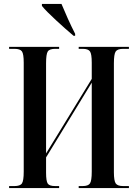

<svg xmlns="http://www.w3.org/2000/svg" viewBox="-20 -951 695 971"><path d="M26 0H279V-10H259Q230 -10 221.5 -22.5Q213 -35 213 -78V-155L444 -533V-83Q444 -37 435 -23.5Q426 -10 398 -10H378V0H632V-10H603Q575 -10 565.5 -23Q556 -36 556 -80V-631Q556 -677 565 -690.5Q574 -704 603 -704H632V-714H378V-704H398Q426 -704 435 -691Q444 -678 444 -634V-552L213 -175V-631Q213 -677 221.5 -690.5Q230 -704 259 -704H279V-714H26V-704H53Q82 -704 91 -691Q100 -678 100 -634V-83Q100 -37 91 -23.5Q82 -10 53 -10H26ZM352 -770H360V-780Q341 -817 323 -857Q305 -897 291 -931H192V-921Q213 -895 264 -848Q315 -801 352 -770Z"/></svg>

Font: Noto Serif Display Condensed Semi
Style: Regular
Weight: 600
Width: 3
Designer: Monotype Design Team
Foundry: Monotype Imaging Inc.
Version: Version 1.900